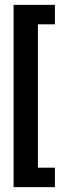

<svg xmlns="http://www.w3.org/2000/svg" viewBox="-20 -745 276 790"><path d="M36 -725H206V-645H136V-55H206V25H36Z"/></svg>

Font: Piscolabis
Style: Regular
Weight: 400
Designer: Ariel Martín Pérez
Foundry: Tunera Type Foundry
Version: Version 1.000